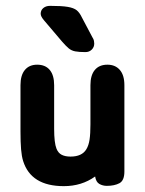

<svg xmlns="http://www.w3.org/2000/svg" viewBox="-20 -625 497 656"><path d="M305 -22Q308 -3 319.5 3.5Q331 10 345 10Q371 10 388 1Q405 -8 405 -39V-334Q405 -368 389.5 -386Q374 -404 347 -404Q319 -404 304 -386Q289 -368 289 -334V-200Q289 -168 286 -148Q283 -128 275 -115Q260 -90 221 -90Q203 -90 191 -96Q179 -102 173 -117Q165 -137 165 -185V-334Q165 -368 150 -386Q135 -404 107 -404Q80 -404 65 -386Q50 -368 50 -334V-176Q50 -139 52 -115Q54 -91 59 -75Q86 11 198 11Q259 11 305 -22ZM130 -556 192 -483Q205 -468 214.5 -460Q224 -452 237 -449.5Q250 -447 272 -447Q285 -447 293.5 -455.5Q302 -464 302 -476Q302 -480 301 -485.5Q300 -491 296 -497L260 -565Q252 -582 242 -590Q232 -598 211.5 -601.5Q191 -605 151 -605Q137 -605 128 -597.5Q119 -590 119 -578Q119 -569 130 -556Z"/></svg>

Font: Beiruti
Style: Bold
Weight: 700
Designer: Arlette Boutros
Foundry: Boutros
Version: Version 1.41